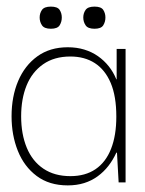

<svg xmlns="http://www.w3.org/2000/svg" viewBox="-20 -552 440 581"><path d="M185 9Q129 9 91 -19.5Q53 -48 34 -95.5Q15 -143 15 -200Q15 -260 35 -307Q55 -354 93 -381.5Q131 -409 185 -409Q212 -409 235 -402Q258 -395 276.5 -382Q295 -369 309 -351.5Q323 -334 332 -312H333V-404H360V0H339L334 -90H332Q322 -68 308 -50Q294 -32 275.5 -18.5Q257 -5 234.5 2Q212 9 185 9ZM193 -19Q238 -19 269 -40Q300 -61 316 -101.5Q332 -142 332 -199Q332 -261 315 -301Q298 -341 267 -361Q236 -381 193 -381Q144 -381 110.5 -357.5Q77 -334 60.5 -293.5Q44 -253 44 -200Q44 -146 61 -105Q78 -64 111.5 -41.5Q145 -19 193 -19ZM134 -465Q114 -465 107 -475.5Q100 -486 100 -499Q100 -512 107 -522Q114 -532 134 -532Q154 -532 160.5 -522Q167 -512 167 -499Q167 -486 160.5 -475.5Q154 -465 134 -465ZM266 -465Q246 -465 239 -475.5Q232 -486 232 -499Q232 -512 239 -522Q246 -532 266 -532Q286 -532 292.5 -522Q299 -512 299 -499Q299 -486 292.5 -475.5Q286 -465 266 -465Z"/></svg>

Font: Darker Grotesque Light Light
Style: Regular
Weight: 300
Version: Version 1.000;gftools[0.9.28]